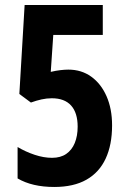

<svg xmlns="http://www.w3.org/2000/svg" viewBox="-20 -734 509 764"><path d="M252 -457Q304 -457 343 -429Q382 -401 404 -351Q426 -301 426 -235Q426 -158 400.5 -103Q375 -48 324 -19Q273 10 196 10Q152 10 115.5 1.5Q79 -7 50 -24V-149Q82 -130 118 -118Q154 -106 187 -106Q221 -106 243.5 -121.5Q266 -137 277.5 -165Q289 -193 289 -230Q289 -285 263 -314Q237 -343 186 -343Q166 -343 145.5 -338.5Q125 -334 103 -326L57 -360L78 -714H389V-595H192L182 -448Q203 -453 221 -455Q239 -457 252 -457Z"/></svg>

Font: Noto Sans Khmer ExtraCondensed
Style: Bold
Weight: 700
Width: 2
Designer: Danh Hong and the Monotype Design Team
Foundry: Monotype Imaging Inc.
Version: Version 2.004